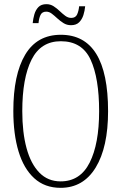

<svg xmlns="http://www.w3.org/2000/svg" viewBox="-20 -892 584 922"><path d="M271 10Q195 10 144.5 -36Q94 -82 69 -165Q44 -248 44 -359Q44 -534 101 -629.5Q158 -725 272 -725Q499 -725 499 -358Q499 -185 439.5 -87.5Q380 10 271 10ZM271 -21Q365 -21 410.5 -111Q456 -201 456 -358Q456 -517 415 -605.5Q374 -694 272 -694Q176 -694 131.5 -605.5Q87 -517 87 -358Q87 -256 107.5 -180.5Q128 -105 169 -63Q210 -21 271 -21ZM321 -771Q301 -771 285 -781Q269 -791 255 -804Q241 -817 228.5 -826.5Q216 -836 202 -836Q182 -836 174.5 -820Q167 -804 165 -781H137Q139 -802 145 -823Q151 -844 164.5 -858Q178 -872 203 -872Q222 -872 237.5 -862Q253 -852 266.5 -839Q280 -826 293.5 -816Q307 -806 322 -806Q343 -806 350.5 -823Q358 -840 360 -862H389Q387 -840 380.5 -819.5Q374 -799 360 -785Q346 -771 321 -771Z"/></svg>

Font: Noto Serif Bengali ExtraCondensed ExtraLight
Style: Regular
Weight: 200
Width: 2
Designer: Juan Bruce, Universal Thirst, Indian Type Foundry and the Monotype Design Team.
Foundry: Monotype Imaging Inc.
Version: Version 2.003; ttfautohint (v1.8.4.7-5d5b)